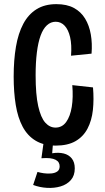

<svg xmlns="http://www.w3.org/2000/svg" viewBox="-20 -691 505 927"><path d="M249 12Q192 12 152.5 -11.5Q113 -35 89.5 -79Q66 -123 56 -184.5Q46 -246 46 -321Q46 -401 57 -465.5Q68 -530 92.5 -576Q117 -622 156.5 -646.5Q196 -671 252 -671Q303 -671 337 -652.5Q371 -634 391 -601Q411 -568 418.5 -524.5Q426 -481 422 -432L323 -422Q327 -475 318.5 -511.5Q310 -548 292 -567Q274 -586 249 -586Q225 -586 206.5 -569Q188 -552 176 -519Q164 -486 158 -437.5Q152 -389 152 -328Q152 -234 164.5 -178.5Q177 -123 198.5 -99Q220 -75 248 -75Q280 -75 299.5 -102Q319 -129 326.5 -175Q334 -221 329 -280L429 -269Q434 -211 428.5 -160Q423 -109 402.5 -70Q382 -31 344.5 -9.5Q307 12 249 12ZM140 202 161 139Q174 143 191.5 145.5Q209 148 227 146.5Q245 145 256.5 137Q268 129 268 112Q268 102 263.5 94Q259 86 248.5 80.5Q238 75 221.5 73Q205 71 180 73L192 -14H237L232 49Q263 44 287.5 50Q312 56 326.5 74Q341 92 341 122Q341 157 322 178.5Q303 200 272.5 209Q242 218 207 216Q172 214 140 202Z"/></svg>

Font: Bricolage Grotesque 24pt Condensed Medium
Style: Regular
Weight: 500
Width: 3
Designer: Mathieu Triay
Foundry: Atelier Triay
Version: Version 1.001;gftools[0.9.33.dev8+g029e19f]